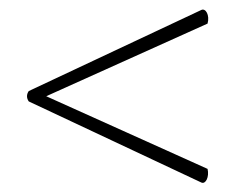

<svg xmlns="http://www.w3.org/2000/svg" viewBox="-20 -555 517 407"><path d="M41 -340 407 -168C416 -164 424 -180 420 -197L78 -351L420 -505C425 -523 416 -538 407 -534L41 -362C36 -355 36 -347 41 -340Z"/></svg>

Font: Arima Koshi Thin
Style: Regular
Weight: 250
Designer: Joana Correia and Natanael Gama
Foundry: NDISCOVER
Version: Version 1.019;PS 001.019;hotconv 1.0.88;makeotf.lib2.5.64775